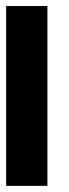

<svg xmlns="http://www.w3.org/2000/svg" viewBox="-20 -605 223 625"><path d="M0 -585.4H134.3V0H0Z"/></svg>

Font: Aqlam Corner
Style: Regular
Weight: 400
Designer: Developer/ Husham Jawad
Version: Version 1.00;December 29, 2020;FontCreator 13.0.0.2683 32-bi